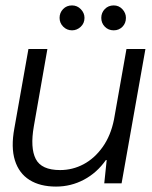

<svg xmlns="http://www.w3.org/2000/svg" viewBox="-20 -677 561 709"><path d="M187 12Q128 12 89 -12.5Q50 -37 35 -85Q20 -133 33 -203L85 -496H155L105 -211Q91 -131 112 -90Q133 -49 202 -49Q248 -49 288.5 -70.5Q329 -92 359 -134Q389 -176 401 -236L447 -496H517L429 0H365L374 -86H371Q338 -39 290 -13.5Q242 12 187 12ZM246 -565Q227 -565 213.5 -578.5Q200 -592 200 -611Q200 -630 213 -643.5Q226 -657 246 -657Q265 -657 278.5 -643Q292 -629 292 -611Q292 -591 278 -578Q264 -565 246 -565ZM400 -565Q380 -565 367 -578.5Q354 -592 354 -611Q354 -630 367 -643.5Q380 -657 400 -657Q419 -657 432 -643Q445 -629 445 -611Q445 -591 432 -578Q419 -565 400 -565Z"/></svg>

Font: DM Sans 36pt Light
Style: Italic
Weight: 300
Italic angle: -10°
Designer: Colophon Foundry, Jonny Pinhorn
Foundry: Colophon Foundry
Version: Version 4.004;gftools[0.9.30]